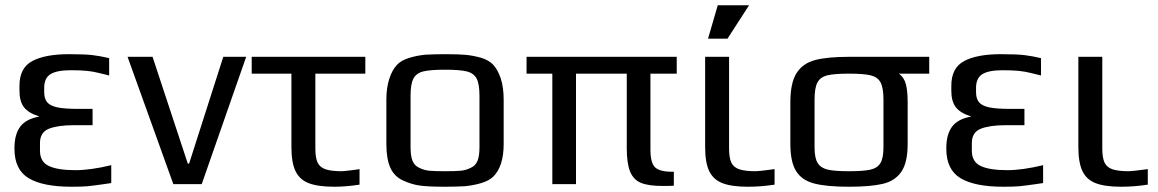

<svg xmlns="http://www.w3.org/2000/svg" viewBox="-20 -700 4404 730"><path d="M35 -134V-137Q35 -189 57 -218.5Q79 -248 130 -257Q88 -270 71 -292.5Q54 -315 54 -355V-374Q54 -442 103 -468Q152 -494 242 -494Q302 -494 331.5 -490.5Q361 -487 395 -479V-413Q385 -415 360.5 -421.5Q336 -428 311 -430.5Q286 -433 249 -433Q196 -433 172 -418Q148 -403 148 -366V-350Q148 -324 160 -310.5Q172 -297 199.5 -291.5Q227 -286 278 -286H332V-224H261Q200 -224 166 -210.5Q132 -197 132 -156V-127Q132 -85 165.5 -69Q199 -53 267 -53Q324 -53 403 -72V-4L376 0Q334 6 313.5 8Q293 10 252 10Q143 10 89 -22.5Q35 -55 35 -134Z M465 0ZM465 -484H560L694 -78H699L829 -484H916L747 0H639Z M1088 -141V-420H937V-484H1369V-420H1179V-136Q1179 -100 1187.5 -82Q1196 -64 1217.5 -56.5Q1239 -49 1280 -49Q1287 -49 1327 -54L1347 -57V2Q1296 10 1251 10Q1189 10 1154 -3.5Q1119 -17 1103.5 -49.5Q1088 -82 1088 -141Z M1512 -14Q1479 -29 1464 -62.5Q1449 -96 1449 -153V-321Q1449 -366 1460 -400Q1471 -434 1489 -453Q1504 -470 1534.5 -479.5Q1565 -489 1597 -492Q1633 -494 1672 -494Q1724 -494 1750.5 -491.5Q1777 -489 1807 -481Q1838 -472 1855 -454Q1872 -436 1884 -402Q1895 -367 1895 -321V-153Q1895 -68 1856 -29Q1840 -13 1810 -4Q1780 5 1748 8Q1710 10 1672 10Q1608 10 1576 5.5Q1544 1 1512 -14ZM1770 -62Q1788 -70 1795.5 -88.5Q1803 -107 1803 -140V-336Q1803 -381 1792 -401.5Q1781 -422 1754.5 -428.5Q1728 -435 1672 -435Q1616 -435 1589.5 -428.5Q1563 -422 1552 -401.5Q1541 -381 1541 -336V-140Q1541 -107 1548.5 -88.5Q1556 -70 1574 -62Q1592 -53 1611 -51Q1630 -49 1672 -49Q1714 -49 1733 -51Q1752 -53 1770 -62Z M2363 -137V-420H2170V0H2080V-420H1982V-484H2553V-420H2453V-131Q2453 -81 2470.5 -64Q2488 -47 2535 -47H2542V6Q2534 7 2499 7Q2446 7 2417.5 -4.5Q2389 -16 2376 -47Q2363 -78 2363 -137Z M2661 0ZM2661 -141V-484H2752V-136Q2752 -100 2760.5 -82Q2769 -64 2790.5 -56.5Q2812 -49 2853 -49Q2866 -49 2925 -57V2Q2874 10 2824 10Q2762 10 2727 -3.5Q2692 -17 2676.5 -49.5Q2661 -82 2661 -141ZM2709 -680H2828L2746 -553H2672Z M2985 -153V-311Q2985 -385 3008.5 -422Q3032 -459 3078.5 -471.5Q3125 -484 3208 -484H3513V-420H3398Q3418 -405 3424.5 -379Q3431 -353 3431 -311V-153Q3431 -82 3407 -47Q3383 -12 3336.5 -1Q3290 10 3208 10Q3122 10 3075 -2.5Q3028 -15 3006.5 -50Q2985 -85 2985 -153ZM3339 -140V-321Q3339 -366 3328 -386.5Q3317 -407 3290.5 -413.5Q3264 -420 3208 -420Q3152 -420 3125.5 -413.5Q3099 -407 3088 -386.5Q3077 -366 3077 -321V-140Q3077 -99 3089 -80Q3101 -61 3127.5 -55Q3154 -49 3208 -49Q3263 -49 3289.5 -55Q3316 -61 3327.5 -80Q3339 -99 3339 -140Z M3578 -134V-137Q3578 -189 3600 -218.5Q3622 -248 3673 -257Q3631 -270 3614 -292.5Q3597 -315 3597 -355V-374Q3597 -442 3646 -468Q3695 -494 3785 -494Q3845 -494 3874.5 -490.5Q3904 -487 3938 -479V-413Q3928 -415 3903.5 -421.5Q3879 -428 3854 -430.5Q3829 -433 3792 -433Q3739 -433 3715 -418Q3691 -403 3691 -366V-350Q3691 -324 3703 -310.5Q3715 -297 3742.5 -291.5Q3770 -286 3821 -286H3875V-224H3804Q3743 -224 3709 -210.5Q3675 -197 3675 -156V-127Q3675 -85 3708.5 -69Q3742 -53 3810 -53Q3867 -53 3946 -72V-4L3919 0Q3877 6 3856.5 8Q3836 10 3795 10Q3686 10 3632 -22.5Q3578 -55 3578 -134Z M4080 -141V-484H4171V-136Q4171 -100 4179.5 -82Q4188 -64 4209.5 -56.5Q4231 -49 4272 -49Q4285 -49 4344 -57V2Q4293 10 4243 10Q4181 10 4146 -3.5Q4111 -17 4095.5 -49.5Q4080 -82 4080 -141Z"/></svg>

Font: Play
Style: Regular
Weight: 400
Designer: Jonas Hecksher (Cyrillic expansion: Cyreal)
Foundry: Jonas Hecksher, Playtype, e-types AS
Version: Version 2.101; ttfautohint (v1.5.65-e2d9)